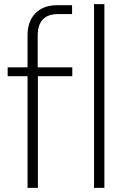

<svg xmlns="http://www.w3.org/2000/svg" viewBox="-20 -907 629 927"><path d="M260 -839Q162 -839 162 -734V-582H329V-539H163V0H113V-539H17V-582H113V-738Q113 -804 151 -843Q189 -882 258 -882H328V-839ZM434 -887H484V0H434Z"/></svg>

Font: Hilab Light
Style: Regular
Weight: 300
Designer: Cristianderson Lima
Foundry: Cristianderson
Version: Version 1.0